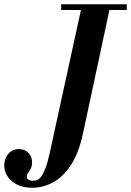

<svg xmlns="http://www.w3.org/2000/svg" viewBox="-116 -774 617 904"><path d="M36 110Q-7 110 -36 95Q-65 80 -80.5 56.5Q-96 33 -96 5Q-96 -27 -77 -49.5Q-58 -72 -27 -72Q0 -72 17.5 -54.5Q35 -37 35 -10Q35 8 29 19.5Q23 31 16.5 39.5Q10 48 10 57Q10 77 41 77Q50 77 59.5 73Q69 69 78.5 56.5Q88 44 98 18Q108 -8 118 -53L271 -754H405L275 -147Q255 -53 217.5 3.5Q180 60 133 85Q86 110 36 110ZM172 -727V-754H481V-727Z"/></svg>

Font: Libre Bodoni Medium
Style: Italic
Weight: 500
Italic angle: -13°
Designer: Pablo Impallari, Rodrigo Fuenzalida
Foundry: Impallari Type
Version: Version 2.005;gftools[0.9.23]